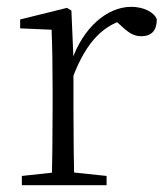

<svg xmlns="http://www.w3.org/2000/svg" viewBox="-20 -542 486 562"><path d="M44 0H292V-27L178 -39H155L44 -27ZM131 0H198C196 -48 195 -159 195 -226V-371L189 -511L176 -519L39 -485V-459L131 -455C133 -405 134 -350 134 -281V-226C134 -159 133 -48 131 0ZM194 -318C233 -420 284 -473 359 -488H310L333 -468C355 -447 371 -436 393 -436C425 -436 439 -454 439 -486C430 -507 400 -522 364 -522C292 -522 223 -459 191 -367H177Z"/></svg>

Font: Source Han Serif TW VF
Style: Regular
Weight: 250
Designer: Ryoko NISHIZUKA 西塚涼子 (kana & ideographs); Frank Grießhammer (Latin, Greek & Cyrillic); Wenlong ZHANG 张文龙 (bopomofo); San
Foundry: Adobe
Version: Version 2.002;hotconv 1.1.0;makeotfexe 2.6.0